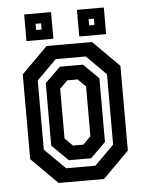

<svg xmlns="http://www.w3.org/2000/svg" viewBox="-50 -712 580 754"><g transform="rotate(-5 240.0 -335.5)"><path d="M150.5 0 47.5 -103V-437L150.5 -540H329.5L432.5 -437V-103L329.5 0ZM185 -55H300.5L377 -131.5V-408.5L300.5 -485.5H181.5L104 -408V-135.5ZM198.5 -85.5 134.5 -148.5V-395L195.5 -454.5H286.5L346 -395.5V-144.5L286.5 -85.5ZM219.5 -141.5H260.5L291 -172V-368L260.5 -398.5H219.5L189 -368V-172ZM281.5 -566V-671H387.5V-566ZM73.5 -566V-671H179.5V-566ZM115 -606H136.5V-630.5H115ZM324 -606H345V-630.5H324Z"/></g></svg>

Font: Tourney Condensed SemiBold
Style: Regular
Weight: 600
Width: 3
Designer: Tyler Finck
Foundry: Etcetera Type Co
Version: Version 1.010; ttfautohint (v1.8.3)